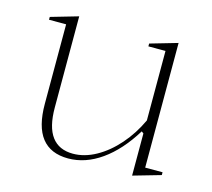

<svg xmlns="http://www.w3.org/2000/svg" viewBox="-82 -613 800 726"><g transform="rotate(15 318.0 -250.0)"><path d="M241 15Q172 15 137.5 -29Q103 -73 103 -162V-473H36V-484L143 -515V-158Q143 -82 171 -44.5Q199 -7 254 -7Q299 -7 344 -32Q389 -57 427.5 -101Q466 -145 492 -201V-473H425V-484L532 -515V-27H600V-16L492 15V-150L484 -156Q433 -73 370.5 -29Q308 15 241 15Z"/></g></svg>

Font: Kalnia Thin ExtraLight
Style: Regular
Weight: 250
Version: Version 1.105